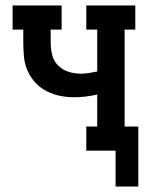

<svg xmlns="http://www.w3.org/2000/svg" viewBox="-20 -550 540 701"><path d="M402 131V0H295V-88H335V-205Q314 -200 293 -197.5Q272 -195 251 -195Q225 -195 199.5 -200Q174 -205 150.5 -217Q127 -229 109 -248.5Q91 -268 80.5 -292Q70 -316 67.5 -342.5Q65 -369 65 -395V-442H26V-530H205V-442H165V-395Q165 -372 170.5 -349.5Q176 -327 192 -311Q208 -295 230 -288Q252 -281 275 -281Q290 -281 305 -283.5Q320 -286 335 -289V-442H295V-530H474V-442H435V-88H485V131Z"/></svg>

Font: Iosevka Slab Semibold
Style: Regular
Weight: 600
Monospace: yes
Designer: Belleve Invis
Foundry: Belleve Invis
Version: Version 11.1.1; ttfautohint (v1.8.3)